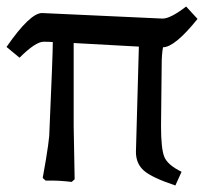

<svg xmlns="http://www.w3.org/2000/svg" viewBox="-30 -554 658 589"><path d="M576 -496Q506 -409 470 -409Q466 -386 466 -356L464 -167Q464 -98 474 -73Q484 -48 527 -27L508 15Q436 -9 411.5 -30.5Q387 -52 387 -88L396 -411L196 -422V-167L199 -4L190 4L170 2Q148 0 132 0H110L101 -8L111 -65Q119 -114 121 -137Q132 -387 132 -425Q119 -426 104 -426Q79 -426 30 -377L-10 -410Q62 -514 99 -514L469 -497Q493 -497 541 -534Z"/></svg>

Font: Andada
Style: Regular
Weight: 400
Designer: Carolina Giovagnoli
Foundry: Carolina Giovagnoli
Version: Version 1.002